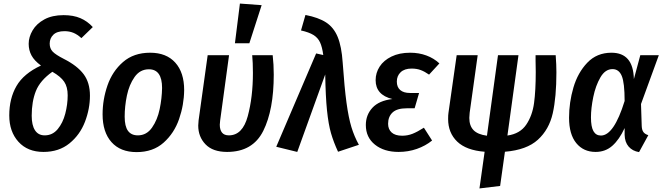

<svg xmlns="http://www.w3.org/2000/svg" viewBox="-20 -839 3721 1078"><path d="M501 -687 437 -625Q414 -646 391.5 -655Q369 -664 342 -664Q300 -664 279.5 -644Q259 -624 259 -594Q259 -567 275.5 -549.5Q292 -532 339 -508Q414 -470 449.5 -422.5Q485 -375 485 -302Q485 -228 457 -155Q429 -82 370 -34Q311 14 224 14Q135 14 83.5 -43Q32 -100 32 -191Q32 -286 72.5 -356Q113 -426 210 -471Q173 -498 157 -527.5Q141 -557 141 -593Q141 -631 163 -668.5Q185 -706 229 -730Q273 -754 337 -754Q392 -754 431.5 -737Q471 -720 501 -687ZM158 -189Q158 -136 176.5 -107.5Q195 -79 231 -79Q275 -79 304 -114Q333 -149 346.5 -201Q360 -253 360 -304Q360 -351 340.5 -380Q321 -409 274 -436Q205 -387 181.5 -328Q158 -269 158 -189Z M556 -197Q556 -280 583.5 -359.5Q611 -439 671 -491Q731 -543 823 -543Q914 -543 964 -487.5Q1014 -432 1014 -333Q1013 -250 985.5 -170.5Q958 -91 898.5 -38Q839 15 747 15Q656 15 606 -41Q556 -97 556 -197ZM890 -345Q890 -450 816 -450Q766 -450 735.5 -406.5Q705 -363 692.5 -302.5Q680 -242 680 -184Q680 -130 698.5 -104.5Q717 -79 754 -79Q803 -79 833.5 -122.5Q864 -166 876.5 -226.5Q889 -287 890 -345Z M1517 -420Q1517 -222 1458 -104Q1399 14 1255 14Q1175 14 1134 -28.5Q1093 -71 1093 -134Q1093 -143 1095 -163L1146 -529H1266L1216 -162Q1214 -146 1214 -139Q1214 -110 1226.5 -94.5Q1239 -79 1265 -79Q1342 -79 1371 -186.5Q1400 -294 1400 -429Q1400 -489 1396 -529H1511Q1517 -477 1517 -420ZM1449 -810 1380 -596H1299L1327 -819Z M1904 -488Q1914 -346 1925.5 -262Q1937 -178 1953 -125.5Q1969 -73 1995 -26L1878 13Q1853 -41 1838.5 -91Q1824 -141 1816 -219Q1808 -297 1806 -421L1649 14L1531 -15L1755 -539L1795 -530Q1789 -575 1777 -601Q1765 -627 1740 -642.5Q1715 -658 1670 -668L1695 -755Q1768 -741 1811 -713Q1854 -685 1876 -631.5Q1898 -578 1904 -488Z M2034 -137Q2034 -194 2071 -234Q2108 -274 2183 -283Q2089 -306 2089 -389Q2089 -430 2111.5 -465Q2134 -500 2178 -521.5Q2222 -543 2283 -543Q2332 -543 2374 -527.5Q2416 -512 2447 -483L2389 -420Q2365 -437 2342.5 -445.5Q2320 -454 2291 -454Q2251 -454 2229.5 -433.5Q2208 -413 2208 -381Q2208 -350 2227 -333.5Q2246 -317 2282 -317H2333L2308 -231H2264Q2209 -231 2184 -207.5Q2159 -184 2159 -144Q2159 -113 2179 -95Q2199 -77 2238 -77Q2269 -77 2296.5 -88Q2324 -99 2360 -122L2406 -50Q2369 -20 2320.5 -3Q2272 14 2218 14Q2136 14 2085 -27Q2034 -68 2034 -137Z M2815 13 2788 205 2672 219 2701 13Q2598 5 2547 -44Q2496 -93 2496 -171Q2496 -194 2498 -206L2544 -529H2662L2617 -206Q2615 -186 2615 -177Q2615 -133 2638.5 -108.5Q2662 -84 2714 -77L2776 -529H2891L2829 -78Q2900 -88 2934.5 -139Q2969 -190 2978.5 -260.5Q2988 -331 2988 -435Q2988 -483 2987 -499V-529H3100Q3104 -475 3104 -433Q3104 -294 3083.5 -203Q3063 -112 3000 -54.5Q2937 3 2815 13Z M3539 -395 3575 -529H3679L3579 -255L3583 -131Q3584 -109 3592.5 -97.5Q3601 -86 3620 -80L3568 15Q3531 9 3509.5 -16Q3488 -41 3487 -82V-120Q3457 -55 3418 -20.5Q3379 14 3324 14Q3256 14 3215.5 -35.5Q3175 -85 3175 -178Q3175 -264 3199.5 -347.5Q3224 -431 3277.5 -487Q3331 -543 3413 -543Q3474 -543 3505.5 -506.5Q3537 -470 3539 -395ZM3298 -180Q3298 -127 3312 -102.5Q3326 -78 3354 -78Q3427 -78 3487 -272Q3487 -374 3471 -412.5Q3455 -451 3419 -451Q3378 -451 3351 -404.5Q3324 -358 3311 -294.5Q3298 -231 3298 -180Z"/></svg>

Font: Fira Sans Condensed Medium
Style: Italic
Weight: 500
Width: 3
Italic angle: -8°
Designer: bBox Type GmbH & Carrois Corporate GbR & Edenspiekermann AG
Foundry: bBox Type GmbH & Carrois Corporate GbR & Edenspiekermann AG
Version: Version 4.301